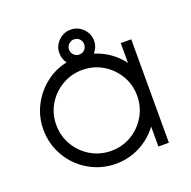

<svg xmlns="http://www.w3.org/2000/svg" viewBox="-119 -769 891 895"><g transform="rotate(-20 326.5 -322.0)"><path d="M44 -257Q44 -319 71.5 -373.5Q99 -428 146.5 -465.5Q194 -503 253 -515Q236 -537 236 -567Q236 -602 261.5 -627Q287 -652 322 -652Q357 -652 382.5 -627Q408 -602 408 -567Q408 -534 386 -510Q469 -484 521 -415V-513H573V0H521V-99Q484 -49 428.5 -20.5Q373 8 309 8Q237 8 176 -27.5Q115 -63 79.5 -124Q44 -185 44 -257ZM509 -257Q509 -312 482 -357.5Q455 -403 409.5 -430Q364 -457 309 -457Q254 -457 208 -430Q162 -403 135 -357.5Q108 -312 108 -257Q108 -202 135 -156Q162 -110 208 -83Q254 -56 309 -56Q364 -56 409.5 -83Q455 -110 482 -156Q509 -202 509 -257ZM359 -567Q359 -582 348.5 -593Q338 -604 322 -604Q306 -604 295 -593Q284 -582 284 -567Q284 -551 295 -540Q306 -529 322 -529Q338 -529 348.5 -540Q359 -551 359 -567Z"/></g></svg>

Font: Lineal Light
Style: Regular
Weight: 300
Designer: Created by Frank Adebiaye with contributions from Anton Moglia & Ariel Martín Pérez
Created by Frank ADEBIAYE with FontF
Foundry: Velvetyne Type Foundry
Version: Version 2.000